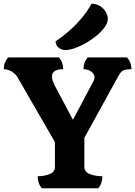

<svg xmlns="http://www.w3.org/2000/svg" viewBox="-30 -1004 721 1024"><path d="M193 0Q171 -25 171 -64Q204 -64 233.5 -75Q263 -86 263 -114V-246L64 -591Q53 -611 31.5 -623Q10 -635 -10 -635Q-10 -672 14 -698H284Q307 -673 307 -635Q247 -635 247 -596Q247 -578 263 -546L359 -365L469 -572Q474 -582 474 -591Q474 -610 456 -622.5Q438 -635 415 -635Q415 -673 438 -698H647Q671 -672 671 -635Q646 -635 633 -630.5Q620 -626 612.5 -615.5Q605 -605 594 -585L420 -269V-114Q420 -86 450.5 -75Q481 -64 516 -64Q516 -25 494 0ZM319 -737Q300 -737 284.5 -748Q269 -759 266 -783Q298 -804 334 -835Q370 -866 403 -904.5Q436 -943 458 -984Q485 -984 504.5 -971Q524 -958 534.5 -939.5Q545 -921 545 -904Q545 -877 520 -848Q495 -819 458 -793.5Q421 -768 383 -752.5Q345 -737 319 -737Z"/></svg>

Font: Calistoga
Style: Regular
Weight: 400
Designer: Yvonne Schuttler, Eben Sorkin
Foundry: www.sorkintype.com
Version: Version 1.010; ttfautohint (v1.8.4.7-5d5b)